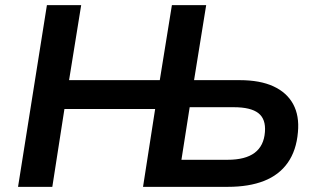

<svg xmlns="http://www.w3.org/2000/svg" viewBox="-20 -725 1230 745"><path d="M50 0 162 -705H295L248 -414H600L647 -705H780L733 -414H910Q989 -414 1041 -390Q1093 -366 1117.5 -321Q1142 -276 1136 -212Q1130 -141 1096.5 -93.5Q1063 -46 1004.5 -23Q946 0 864 0H535L582 -302H230L183 0ZM684 -105H863Q932 -105 968 -132Q1004 -159 1008 -213Q1012 -263 982.5 -286Q953 -309 887 -309H716Z"/></svg>

Font: Nunito Sans 9pt
Style: Bold Italic
Weight: 700
Italic angle: -9°
Version: Version 3.101;gftools[0.9.27]